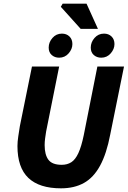

<svg xmlns="http://www.w3.org/2000/svg" viewBox="-20 -1013 695 1045"><path d="M312 12Q194 12 134.5 -44.5Q75 -101 75 -218Q75 -241 79.5 -271Q84 -301 88 -326L154 -651H302L231 -297Q228 -278 225.5 -259.5Q223 -241 223 -223Q223 -171 243.5 -143.5Q264 -116 316 -116Q346 -116 368 -130Q390 -144 406.5 -179.5Q423 -215 436 -278L510 -651H655L580 -281Q560 -176 524.5 -111Q489 -46 436.5 -17Q384 12 312 12ZM302 -699Q278 -699 261.5 -713.5Q245 -728 245 -754Q245 -783 265.5 -806.5Q286 -830 317 -830Q342 -830 358 -814.5Q374 -799 374 -773Q374 -746 353.5 -722.5Q333 -699 302 -699ZM531 -699Q507 -699 490.5 -713.5Q474 -728 474 -754Q474 -783 494.5 -806.5Q515 -830 546 -830Q571 -830 587 -814.5Q603 -799 603 -773Q603 -746 582.5 -722.5Q562 -699 531 -699ZM419 -856 311 -976 321 -993H451L513 -856Z"/></svg>

Font: Source Sans 3 ExtraBold
Style: Italic
Weight: 800
Italic angle: -11°
Version: Version 3.052;hotconv 1.1.0;makeotfexe 2.6.0